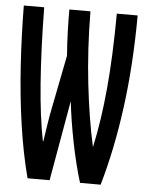

<svg xmlns="http://www.w3.org/2000/svg" viewBox="-52 -756 604 798"><g transform="rotate(5 250.0 -357.0)"><path d="M93 0Q66 -103 49 -221Q32 -339 24 -464.5Q16 -590 15 -714H100Q102 -540 112.5 -399.5Q123 -259 143 -159H145Q150 -191 155.5 -228Q161 -265 169 -304L212 -522Q208 -572 206.5 -620Q205 -668 205 -714H293Q294 -556 310.5 -411.5Q327 -267 352 -155H353Q377 -265 389.5 -399.5Q402 -534 403 -714H490Q489 -507 465.5 -330Q442 -153 398 0H312Q289 -74 271 -164.5Q253 -255 244 -335L185 0Z"/></g></svg>

Font: Noto Sans Mono ExtraCondensed Medium
Style: Regular
Weight: 500
Width: 2
Designer: Monotype Design Team
Foundry: Monotype Imaging Inc.
Version: Version 2.014